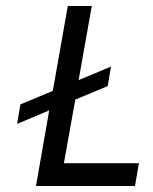

<svg xmlns="http://www.w3.org/2000/svg" viewBox="-20 -620 510 640"><path d="M430 0H100L144 -252L37 -207L48 -272L156 -317L206 -600H286L242 -353L350 -398L339 -333L231 -288L193 -76H443Z"/></svg>

Font: Gauge
Style: Oblique
Weight: 400
Italic angle: -80°
Designer: Daniel Pimley
Foundry: Daniel Pimley
Version: Version 2.0